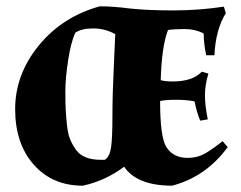

<svg xmlns="http://www.w3.org/2000/svg" viewBox="-20 -573 762 608"><path d="M689 -552 695 -531Q663 -480 659 -398H633Q625 -435 625 -467Q598 -481 565 -481Q532 -481 512 -478Q492 -426 489 -320V-319Q505 -315 527 -315Q590 -315 619 -346L640 -340Q629 -305 629 -271.5Q629 -238 638 -195L614 -191Q603 -217 596 -252Q571 -257 537 -257Q503 -257 487 -253Q487 -138 507 -107Q529 -73 574 -73Q604 -73 627.5 -86Q651 -99 685 -126L701 -107Q632 -13 525 15Q414 15 373 -45Q313 0 242 15Q146 15 87 -51.5Q28 -118 28 -227.5Q28 -337 102.5 -428.5Q177 -520 296 -553Q339 -553 392 -546Q448 -540 529 -540Q610 -540 689 -552ZM298 -67H312Q327 -76 331.5 -105Q336 -134 336 -204Q336 -274 340.5 -365Q345 -456 345 -465Q312 -483 275 -483Q238 -483 218 -469Q204 -437 195.5 -380.5Q187 -324 187 -285.5Q187 -247 188 -226.5Q189 -206 192 -177.5Q195 -149 202 -132Q209 -115 221 -98Q244 -67 298 -67Z"/></svg>

Font: Almendra SC
Style: Bold
Weight: 700
Designer: Ana Sanfelippo
Foundry: Ana Sanfelippo
Version: Version 1.003